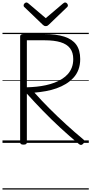

<svg xmlns="http://www.w3.org/2000/svg" viewBox="-20 -1149 734 1544"><path d="M169 14Q155 14 148.5 9.5Q142 5 142 -5V-856Q142 -866 149 -870.5Q156 -875 170 -875H334Q432 -875 496.5 -854.5Q561 -834 593 -790Q625 -746 625 -674Q625 -627 611 -589.5Q597 -552 570.5 -523.5Q544 -495 509.5 -474Q475 -453 434 -438.5Q393 -424 348 -416Q303 -408 257 -404Q315 -339 379.5 -274.5Q444 -210 512 -148Q580 -86 651 -27Q659 -21 659.5 -12.5Q660 -4 648 8Q639 17 630.5 16.5Q622 16 613 8Q538 -54 465 -121.5Q392 -189 324.5 -258.5Q257 -328 196 -396V-5Q196 5 190 9.5Q184 14 169 14ZM196 -447Q236 -448 274.5 -452Q313 -456 349.5 -464Q386 -472 419 -484.5Q452 -497 479.5 -514.5Q507 -532 527 -555Q547 -578 558 -607.5Q569 -637 569 -674Q569 -727 543.5 -760.5Q518 -794 467 -809.5Q416 -825 339 -825H196ZM504 -1129Q512 -1129 519 -1121.5Q526 -1114 526 -1105Q526 -1103 525.5 -1100Q525 -1097 521 -1093L373 -951Q368 -946 362.5 -942.5Q357 -939 348 -939Q339 -939 334 -942.5Q329 -946 323 -951L175 -1093Q171 -1097 170.5 -1100.5Q170 -1104 170 -1106Q170 -1115 177.5 -1122Q185 -1129 192 -1129Q197 -1129 201 -1126.5Q205 -1124 209 -1121L348 -1003L487 -1121Q492 -1124 495.5 -1126.5Q499 -1129 504 -1129ZM0 365H694V375H0ZM0 -20H694V0H0ZM0 -505H694V-500H0ZM0 -885H694V-875H0Z"/></svg>

Font: Playwrite AT Guides
Style: Regular
Weight: 400
Designer: Veronika Burian, José Scaglione
Foundry: TypeTogether
Version: Version 1.003